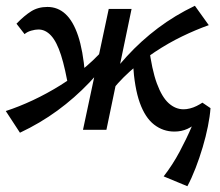

<svg xmlns="http://www.w3.org/2000/svg" viewBox="-25 -449 761 664"><path d="M44 10 -5 -65Q41 -80 89 -102.5Q137 -125 184.5 -154.5Q232 -184 275 -221Q318 -258 353 -302L381 -283Q336 -218 284.5 -164Q233 -110 173.5 -66.5Q114 -23 44 10ZM214 -133Q201 -212 186 -258.5Q171 -305 151.5 -326Q132 -347 108 -347Q97 -347 83 -343Q69 -339 60 -331L32 -367Q59 -395 83 -410Q107 -425 139 -425Q175 -425 201.5 -400.5Q228 -376 245 -325.5Q262 -275 269 -193ZM262 0 351 -418H430L343 0ZM347 -117 319 -136Q364 -200 413.5 -254Q463 -308 521.5 -352Q580 -396 649 -429L697 -362Q652 -346 604.5 -323Q557 -300 511 -269.5Q465 -239 423 -201Q381 -163 347 -117ZM578 6Q539 6 508 -18Q477 -42 458.5 -93.5Q440 -145 435 -229L490 -288Q500 -208 517.5 -160.5Q535 -113 558.5 -92Q582 -71 610 -71Q620 -71 632 -74Q644 -77 655 -82.5Q666 -88 675 -94L703 -75Q683 -50 663.5 -31.5Q644 -13 623.5 -3.5Q603 6 578 6ZM623 195 541 161Q572 121 596 76Q620 31 638 -11Q656 -53 666 -85L703 -75Q701 -47 694 -12Q687 23 676 60Q665 97 651.5 132Q638 167 623 195Z"/></svg>

Font: Ysabeau SemiBold
Style: Italic
Weight: 600
Italic angle: -12°
Designer: Christian Thalmann (Catharsis Fonts)
Version: Version 2.002